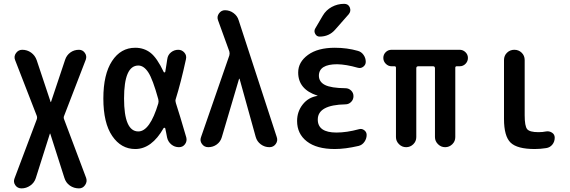

<svg xmlns="http://www.w3.org/2000/svg" viewBox="-20 -785 3040 1024"><path d="M94.7 219.7Q73.2 219.7 61.5 202.6Q49.8 185.5 57.6 166L175.8 -147.5Q179.7 -158.2 175.8 -168L60.5 -464.8Q52.7 -484.4 65.4 -502Q78.1 -519.5 98.6 -519.5Q125 -519.5 146 -504.4Q167 -489.3 175.8 -463.9L250 -241.2Q250 -240.2 251 -240.2Q252 -240.2 252 -241.2L327.1 -465.8Q335 -490.2 355 -504.9Q375 -519.5 401.4 -519.5Q420.9 -519.5 432.6 -502.9Q444.3 -486.3 437.5 -466.8L322.3 -168Q317.4 -158.2 322.3 -147.5L439.5 164.1Q446.3 183.6 434.1 201.7Q421.9 219.7 401.4 219.7Q374 219.7 352.5 204.6Q331.1 189.5 323.2 163.1L248 -72.3H247.1H246.1L170.9 165Q163.1 189.5 141.6 204.6Q120.1 219.7 94.7 219.7Z M717.8 -435.5Q641.6 -435.5 641.6 -259.8Q641.6 -84 717.8 -84Q779.3 -84 824.2 -233.4Q827.1 -244.1 824.2 -255.9Q794.9 -362.3 771 -398.9Q747.1 -435.5 717.8 -435.5ZM701.2 9.8Q626 9.8 578.6 -59.6Q531.2 -128.9 531.2 -259.8Q531.2 -388.7 577.6 -459.5Q624 -530.3 701.2 -530.3Q748 -530.3 782.7 -503.4Q817.4 -476.6 853.5 -400.4Q857.4 -396.5 861.3 -401.4Q863.3 -413.1 867.2 -437.5Q871.1 -461.9 872.1 -469.7Q875 -492.2 892.1 -505.9Q909.2 -519.5 930.7 -519.5Q950.2 -519.5 963.4 -504.4Q976.6 -489.3 971.7 -468.8Q944.3 -342.8 917 -255.9Q914.1 -247.1 918 -235.4Q937.5 -175.8 973.6 -51.8Q978.5 -32.2 966.8 -16.1Q955.1 0 934.6 0Q911.1 0 893.6 -14.6Q876 -29.3 871.1 -51.8Q869.1 -61.5 865.7 -79.6Q862.3 -97.7 861.3 -100.6Q860.4 -103.5 856.9 -103.5Q853.5 -103.5 852.5 -101.6Q789.1 9.8 701.2 9.8Z M1090.8 0Q1069.3 0 1057.1 -17.1Q1044.9 -34.2 1051.8 -52.7L1203.1 -489.3Q1206.1 -500 1203.1 -510.7L1142.6 -677.7Q1135.7 -696.3 1147.9 -713.4Q1160.2 -730.5 1179.7 -730.5Q1205.1 -730.5 1225.6 -715.3Q1246.1 -700.2 1252.9 -676.8L1456.1 -53.7Q1462.9 -34.2 1450.7 -17.1Q1438.5 0 1417 0Q1391.6 0 1371.1 -15.1Q1350.6 -30.3 1343.8 -54.7L1257.8 -364.3Q1257.8 -365.2 1255.9 -365.2Q1254.9 -365.2 1254.9 -364.3L1163.1 -53.7Q1156.2 -29.3 1136.2 -14.6Q1116.2 0 1090.8 0Z M1671.9 -273.4Q1673.8 -273.4 1673.8 -274.4Q1673.8 -275.4 1671.9 -275.4Q1570.3 -308.6 1570.3 -398.4Q1570.3 -454.1 1622.6 -492.2Q1674.8 -530.3 1765.6 -530.3Q1831.1 -530.3 1888.7 -513.7Q1907.2 -508.8 1918.9 -492.2Q1930.7 -475.6 1930.7 -455.1Q1930.7 -439.5 1917.5 -429.2Q1904.3 -418.9 1887.7 -423.8Q1826.2 -441.4 1778.3 -442.4Q1681.6 -442.4 1680.7 -381.8Q1680.7 -348.6 1712.9 -332Q1745.1 -315.4 1822.3 -314.5Q1839.8 -314.5 1852.5 -302.2Q1865.2 -290 1865.2 -272Q1865.2 -253.9 1852.5 -241.2Q1839.8 -228.5 1822.3 -228.5Q1674.8 -225.6 1674.8 -147.5Q1674.8 -78.1 1774.4 -78.1Q1829.1 -78.1 1893.6 -95.7Q1909.2 -100.6 1922.4 -90.8Q1935.5 -81.1 1935.5 -65.4Q1935.5 -45.9 1923.8 -28.8Q1912.1 -11.7 1892.6 -6.8Q1821.3 9.8 1765.6 9.8Q1668.9 9.8 1616.7 -30.8Q1564.5 -71.3 1564.5 -139.6Q1564.5 -189.5 1594.2 -227.5Q1624 -265.6 1671.9 -273.4ZM1701.2 -701.2Q1718.8 -731.4 1749.5 -748Q1780.3 -764.6 1815.4 -764.6Q1837.9 -764.6 1845.7 -745.1Q1853.5 -725.6 1839.8 -709L1767.6 -627Q1735.4 -589.8 1684.6 -589.8Q1668.9 -589.8 1661.1 -604.5Q1653.3 -619.1 1661.1 -632.8Z M2068.4 -431.6Q2050.8 -431.6 2037.6 -444.8Q2024.4 -458 2024.4 -476.1Q2024.4 -494.1 2037.1 -506.8Q2049.8 -519.5 2068.4 -519.5H2431.6Q2449.2 -519.5 2462.4 -506.8Q2475.6 -494.1 2475.6 -476.1Q2475.6 -458 2462.9 -444.8Q2450.2 -431.6 2431.6 -431.6H2416Q2408.2 -431.6 2408.2 -423.8V-53.7Q2408.2 -31.2 2392.1 -15.6Q2376 0 2354 0Q2332 0 2315.9 -16.1Q2299.8 -32.2 2299.8 -53.7V-420.9Q2299.8 -431.6 2289.1 -431.6H2210.9Q2200.2 -431.6 2200.2 -420.9V-53.7Q2200.2 -31.2 2184.1 -15.6Q2168 0 2146 0Q2124 0 2107.9 -16.1Q2091.8 -32.2 2091.8 -53.7V-423.8Q2091.8 -431.6 2084 -431.6Z M2832 9.8Q2738.3 9.8 2703.1 -24.4Q2668 -58.6 2668 -150.4V-464.8Q2668 -488.3 2684.1 -503.9Q2700.2 -519.5 2723.1 -519.5Q2746.1 -519.5 2762.2 -503.9Q2778.3 -488.3 2778.3 -464.8V-169.9Q2778.3 -112.3 2791.5 -96.2Q2804.7 -80.1 2851.6 -80.1Q2874 -80.1 2892.6 -84Q2909.2 -86.9 2923.8 -77.6Q2938.5 -68.4 2938.5 -50.8Q2938.5 -29.3 2925.8 -13.7Q2913.1 2 2892.6 4.9Q2861.3 9.8 2832 9.8Z"/></svg>

Font: Rounded-X Mgen+ 1m medium
Style: Regular
Weight: 500
Designer: [Source Han Sans]
Ryoko NISHIZUKA  (kana & ideographs); Paul D. Hunt (Latin, Greek & Cyrillic); Wenlong ZHANG  (bopomofo
Version: Version 1.059.20150602